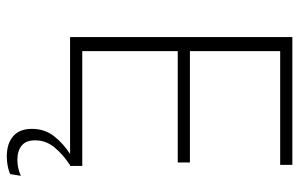

<svg xmlns="http://www.w3.org/2000/svg" viewBox="-174 -504 861 552"><g transform="rotate(90 256.0 -228.5)"><path d="M87 0V-639H127.5V0ZM99.5 0V-35H457.5V0ZM109.5 -309.5V-344.5H447.5V-309.5ZM98.5 -604V-639H454.5V-604ZM431 182Q393 182 372 163.5Q351 145 351 110V109Q351 73.5 371.8 46.5Q392.5 19.5 425.5 -1.5V-3.5L454.5 -2L455.5 0Q423 21.5 403.5 45.8Q384 70 384 100V101Q384 127 399.2 139.2Q414.5 151.5 439.5 151.5Q451.5 151.5 462.8 149.2Q474 147 486 141.5L481 172Q472.5 176.5 458.5 179.2Q444.5 182 431 182Z"/></g></svg>

Font: Anek Latin ExtraLight
Style: Regular
Weight: 250
Designer: Yesha Goshar
Foundry: Ek Type
Version: Version 1.003